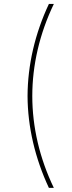

<svg xmlns="http://www.w3.org/2000/svg" viewBox="-20 -792 355 949"><path d="M116.2 -317.4C116.7 -165.5 153.3 -9.3 221.7 136.7H246.1C175.8 -9.3 139.6 -164.1 139.6 -317.4C139.6 -469.7 175.3 -625 246.1 -772.5H221.7C153.3 -627.4 116.7 -471.2 116.2 -317.4Z"/></svg>

Font: Raveo Thin
Style: Regular
Weight: 100
Designer: Jakub Foglar, Rasmus Andersson (Inter)
Foundry: Jakubfoglar.com
Version: Version 1.100;Glyphs 3.2.3 (3260)